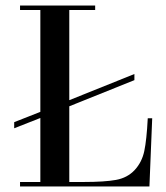

<svg xmlns="http://www.w3.org/2000/svg" viewBox="-20 -670 597 690"><path d="M52 0V-16H125V-246L31 -209V-231L125 -268V-634H52V-650H322V-634H229V-310L463 -404V-382L229 -288V-16H280Q356 -16 397 -23.5Q438 -31 464 -59Q490 -87 498.5 -127Q507 -167 511 -245H527L517 0Z"/></svg>

Font: Elsie
Style: Regular
Weight: 400
Designer: Alejandro Inler
Foundry: Alejandro Inler
Version: 1.002